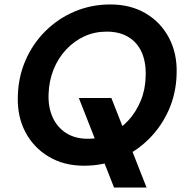

<svg xmlns="http://www.w3.org/2000/svg" viewBox="-20 -732 838 862"><path d="M492 110 334 -292H480L638 110ZM357 12Q267 12 199 -28.5Q131 -69 94 -139Q57 -209 60 -300Q62 -386 94.5 -461Q127 -536 184 -592.5Q241 -649 315.5 -680.5Q390 -712 476 -712Q566 -712 634 -672Q702 -632 739 -561.5Q776 -491 773 -401Q771 -314 738 -239Q705 -164 648 -107.5Q591 -51 517 -19.5Q443 12 357 12ZM374 -109Q428 -109 474 -130.5Q520 -152 555.5 -190.5Q591 -229 612 -280Q633 -331 634 -391Q636 -452 616.5 -496.5Q597 -541 557 -565.5Q517 -590 459 -590Q405 -590 359 -569Q313 -548 277 -509.5Q241 -471 220.5 -420Q200 -369 198 -309Q196 -249 217 -204Q238 -159 278 -134Q318 -109 374 -109Z"/></svg>

Font: DM Sans 18pt
Style: Bold Italic
Weight: 700
Italic angle: -10°
Designer: Colophon Foundry, Jonny Pinhorn
Foundry: Colophon Foundry
Version: Version 4.004;gftools[0.9.30]